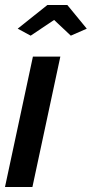

<svg xmlns="http://www.w3.org/2000/svg" viewBox="-20 -750 368 770"><path d="M112 -523H222L110 0H0ZM51 -635 170 -730H250L328 -635L264 -607L197 -670L103 -607Z"/></svg>

Font: Raleway Thin SemiBold
Style: Italic
Weight: 600
Italic angle: -12°
Version: Version 4.026